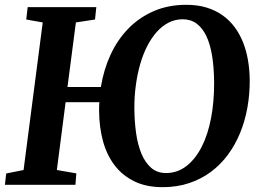

<svg xmlns="http://www.w3.org/2000/svg" viewBox="-20 -773 1089 803"><path d="M5.9 -47.4 78.6 -62 158.7 -679.2 89.8 -691.4 95.7 -743.2H382.8L377.4 -691.4L297.4 -679.2L262.2 -409.2H401.9Q413.6 -481.9 442.6 -544.7Q471.7 -607.4 517.1 -653.8Q562.5 -700.2 623.3 -726.6Q684.1 -752.9 758.8 -752.9Q805.7 -752.9 843.5 -741.5Q881.3 -730 910.6 -709.2Q939.9 -688.5 961.4 -659.4Q982.9 -630.4 996.6 -595.7Q1010.3 -561 1017.1 -521.5Q1023.9 -481.9 1024.4 -439.9Q1024.9 -380.4 1014.9 -324Q1004.9 -267.6 984.4 -217.5Q963.9 -167.5 933.1 -125.7Q902.3 -84 861.8 -54Q821.3 -23.9 770.8 -7.1Q720.2 9.8 660.2 9.8Q590.8 9.8 540.8 -15.1Q490.7 -40 458.5 -82.8Q426.3 -125.5 410.6 -183.3Q395 -241.2 394.5 -307.1Q394.5 -316.9 394.5 -326.4Q394.5 -335.9 395.5 -345.7H254.4L217.8 -62L299.3 -47.9L295.4 0H0.5ZM542 -316.4Q542.5 -263.7 549.3 -215.6Q556.2 -167.5 571.5 -130.4Q586.9 -93.3 612.1 -71.3Q637.2 -49.3 674.3 -49.3Q722.2 -49.3 759.8 -78.6Q797.4 -107.9 823.5 -158.9Q849.6 -210 862.8 -279.5Q876 -349.1 875.5 -429.7Q875 -490.2 867.2 -538.8Q859.4 -587.4 843.3 -621.6Q827.1 -655.8 802.5 -674.1Q777.8 -692.4 744.1 -692.4Q712.9 -692.4 685.8 -678.7Q658.7 -665 636.2 -640.1Q613.8 -615.2 595.9 -580.6Q578.1 -545.9 566.2 -504.2Q554.2 -462.4 547.9 -414.8Q541.5 -367.2 542 -316.4Z"/></svg>

Font: Merriweather Bold
Style: Italic
Weight: 700
Italic angle: -7°
Designer: Eben Sorkin ( eben@eyebytes.com )
Foundry: Eben Sorkin ( eben@eyebytes.com )
Version: Version 1.5; ttfautohint (v0.97) -l 13 -r 13 -G 200 -x 24 -f